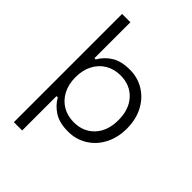

<svg xmlns="http://www.w3.org/2000/svg" viewBox="-256 -815 1129 1129"><g transform="rotate(45 308.5 -250.0)"><path d="M75.5 -700H144.5V-401.2H155Q179.5 -445 223.8 -473Q268 -501 340 -501Q405 -501 458.1 -468.5Q511.2 -436 541.9 -377.5Q572.5 -319 572.5 -243.5Q572.5 -168 541.9 -109.5Q511.2 -51 458.1 -18.5Q405 14 340 14Q268 14 223.8 -14Q179.5 -42 155 -85.8H144.5V200H75.5ZM324.8 -48.5Q404 -48.5 453 -101.2Q502 -154 502 -243.5Q502 -333 453 -385.8Q404 -438.5 324.8 -438.5Q272.2 -438.5 231.5 -414.5Q190.8 -390.5 167.6 -346.4Q144.5 -302.2 144.5 -243.5Q144.5 -184.8 167.6 -140.6Q190.8 -96.5 231.5 -72.5Q272.2 -48.5 324.8 -48.5Z"/></g></svg>

Font: Space Grotesk Variable
Style: Regular
Weight: 400
Designer: Florian Karsten (Space Grotesk), Colophon Foundry (Space Mono)
Foundry: Florian Karsten
Version: Version 1.106